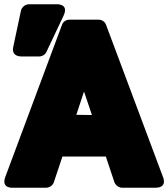

<svg xmlns="http://www.w3.org/2000/svg" viewBox="-57 -840 787 898"><path d="M438 -108 478 12C483 25 497 38 514 38H670C729 38 705 -13 705 -13L439 -724C434 -738 420 -748 404 -748H268C253 -748 238 -739 233 -724L-32 -13C-53 43 3 38 3 38H159C173 38 190 28 195 12L235 -108ZM300 -303 336 -412 373 -302ZM78 -820C61 -820 45 -807 41 -790L5 -621C-4 -579 32 -576 42 -576H126C140 -576 154 -584 160 -597L240 -766C268 -825 206 -820 206 -820Z"/></svg>

Font: Asimov Print
Style: E
Weight: 500
Designer: Google
Version: Version 2.000980; 2014